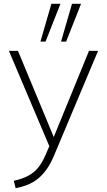

<svg xmlns="http://www.w3.org/2000/svg" viewBox="-20 -769 566 1016"><path d="M63 227 53 188Q100 177 130.5 160.5Q161 144 182 118Q203 92 220 53L246 -7L245 14L27 -500H75L276 -16H253L451 -500H499L266 54Q248 97 227 126.5Q206 156 181.5 176Q157 196 127.5 208Q98 220 63 227ZM303 -549 361 -749H409L330 -549ZM194 -549 252 -749H300L221 -549Z"/></svg>

Font: Mulish ExtraLight
Style: Regular
Weight: 200
Designer: Vernon Adams
Foundry: Vernon Adams
Version: Version 3.603